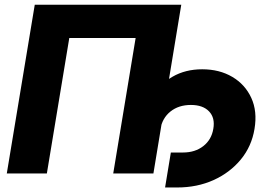

<svg xmlns="http://www.w3.org/2000/svg" viewBox="-20 -748 1162 828"><path d="M761.7 -727.5 641.6 0H468.3L564.9 -584H278.8L182.1 0H9.3L129.9 -727.5ZM691.9 60.5 716.8 -90.3H769Q821.3 -90.3 856.7 -117.9Q892.1 -145.5 899.9 -192.4Q908.2 -239.7 881.6 -267.6Q855 -295.4 803.2 -295.4Q750.5 -295.4 715.1 -267.1Q679.7 -238.8 671.4 -189.9H585.4Q598.1 -268.6 633.5 -326.9Q668.9 -385.3 724.1 -417.2Q779.3 -449.2 852.1 -449.2Q926.3 -449.2 981.7 -416.5Q1037.1 -383.8 1063.7 -325.9Q1090.3 -268.1 1077.6 -192.4Q1065.4 -117.2 1018.6 -60.3Q971.7 -3.4 900.9 28.6Q830.1 60.5 744.1 60.5Z"/></svg>

Font: Inter 20pt ExtraBold
Style: Italic
Weight: 800
Italic angle: -9.3988°
Version: Version 4.001;git-66647c0bb